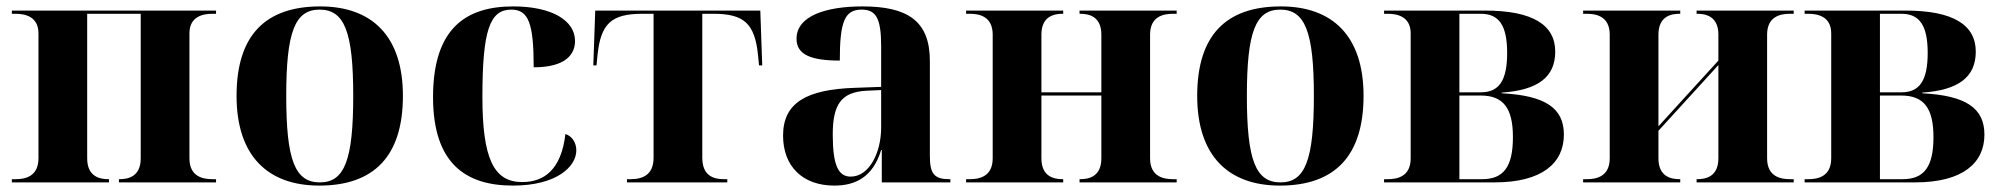

<svg xmlns="http://www.w3.org/2000/svg" viewBox="-20 -569 6254 599"><path d="M17 0H320V-10H318C291 -10 252 -18 252 -75V-526H419V-75C419 -18 380 -10 353 -10H351V0H654V-10H642C613 -10 571 -18 571 -75V-465C571 -518 614 -526 642 -526H654V-536H17V-526H29C57 -526 100 -518 100 -465V-75C100 -18 58 -10 29 -10H17Z M976 10C1147 10 1237 -82 1237 -270C1237 -458 1139 -549 979 -549C807 -549 718 -458 718 -270C718 -82 816 10 976 10ZM978 0C900 0 873 -70 873 -270C873 -469 900 -539 977 -539C1055 -539 1082 -469 1082 -270C1082 -70 1055 0 978 0Z M1580 10C1718 10 1778 -50 1778 -100C1778 -124 1765 -144 1744 -151C1731 -40 1678 -1 1609 -1C1520 -1 1485 -75 1485 -267C1485 -474 1508 -539 1575 -539C1629 -539 1645 -496 1645 -359C1749 -359 1774 -403 1774 -441C1774 -505 1702 -549 1581 -549C1435 -549 1331 -482 1331 -266C1331 -61 1431 10 1580 10Z M1936 0H2249V-10H2238C2202 -10 2171 -24 2171 -77V-526H2206C2302 -526 2335 -495 2345 -396L2348 -365H2358L2352 -536H1837L1831 -365H1841L1844 -396C1854 -495 1887 -526 1984 -526H2019V-77C2019 -24 1986 -10 1947 -10H1936Z M2583 10C2647 10 2703 -15 2729 -101H2731V0H2945V-10H2941C2896 -10 2881 -26 2881 -81V-379C2881 -504 2811 -549 2671 -549C2558 -549 2465 -520 2465 -448C2465 -398 2511 -380 2600 -380C2600 -501 2615 -539 2668 -539C2713 -539 2729 -512 2729 -425V-298L2647 -295C2497 -290 2423 -249 2423 -146C2423 -51 2483 10 2583 10ZM2634 -18C2596 -18 2578 -52 2578 -149C2578 -243 2604 -282 2684 -286L2729 -288V-171C2729 -93 2692 -18 2634 -18Z M2994 0H3297V-10H3295C3268 -10 3229 -18 3229 -75V-271H3416V-75C3416 -18 3377 -10 3350 -10H3348V0H3651V-10H3639C3610 -10 3568 -18 3568 -75V-461C3568 -518 3610 -526 3639 -526H3651V-536H3348V-526H3350C3377 -526 3416 -518 3416 -461V-281H3229V-461C3229 -518 3268 -526 3295 -526H3297V-536H2994V-526H3006C3035 -526 3077 -518 3077 -461V-75C3077 -18 3035 -10 3006 -10H2994Z M3973 10C4144 10 4234 -82 4234 -270C4234 -458 4136 -549 3976 -549C3804 -549 3715 -458 3715 -270C3715 -82 3813 10 3973 10ZM3975 0C3897 0 3870 -70 3870 -270C3870 -469 3897 -539 3974 -539C4052 -539 4079 -469 4079 -270C4079 -70 4052 0 3975 0Z M4298 0H4643C4792 0 4859 -61 4859 -149C4859 -232 4801 -271 4665 -278V-280C4779 -288 4832 -329 4832 -408C4832 -491 4762 -536 4613 -536H4298V-526H4310C4338 -526 4381 -518 4381 -465V-75C4381 -18 4339 -10 4310 -10H4298ZM4600 -281H4533V-526H4600C4657 -526 4682 -489 4682 -404C4682 -318 4657 -281 4600 -281ZM4604 -10H4533V-271H4599C4670 -271 4700 -232 4700 -141C4700 -49 4671 -10 4604 -10Z M4919 0H5222V-10H5220C5193 -10 5154 -18 5154 -75V-161L5341 -366V-75C5341 -18 5302 -10 5275 -10H5273V0H5576V-10H5564C5535 -10 5493 -18 5493 -75V-461C5493 -518 5535 -526 5564 -526H5576V-536H5273V-526H5275C5302 -526 5341 -518 5341 -461V-380L5154 -175V-461C5154 -518 5193 -526 5220 -526H5222V-536H4919V-526H4931C4960 -526 5002 -518 5002 -461V-75C5002 -18 4960 -10 4931 -10H4919Z M5610 0H5955C6104 0 6171 -61 6171 -149C6171 -232 6113 -271 5977 -278V-280C6091 -288 6144 -329 6144 -408C6144 -491 6074 -536 5925 -536H5610V-526H5622C5650 -526 5693 -518 5693 -465V-75C5693 -18 5651 -10 5622 -10H5610ZM5912 -281H5845V-526H5912C5969 -526 5994 -489 5994 -404C5994 -318 5969 -281 5912 -281ZM5916 -10H5845V-271H5911C5982 -271 6012 -232 6012 -141C6012 -49 5983 -10 5916 -10Z"/></svg>

Font: Noto Serif Display
Style: Bold
Weight: 700
Designer: Monotype Design Team
Foundry: Monotype Imaging Inc.
Version: Version 2.009